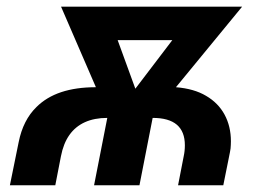

<svg xmlns="http://www.w3.org/2000/svg" viewBox="-20 -548 793 568"><path d="M160.2 -85.4 143.6 0H9.3L35.2 -127.4Q48.3 -192.9 87.9 -231.4Q117.2 -260.7 161.1 -275.4Q205.1 -290 263.7 -290L160.6 -528.3H696.3L500.5 -290Q554.2 -285.6 589.4 -264.6Q625.5 -243.7 644.3 -209Q663.1 -174.3 663.1 -129.9Q663.1 -124.5 662.8 -119.4Q662.6 -114.3 662.1 -108.9Q661.6 -103.5 656 -76.4Q650.4 -49.3 640.6 0H506.8L523.4 -85.4Q526.9 -101.1 526.9 -118.2Q526.9 -158.7 503.2 -179Q479.5 -199.2 431.6 -199.2L392.6 0H258.3L297.4 -199.2Q259.3 -199.2 231.2 -186.5Q203.1 -173.8 185.3 -148.7Q167.5 -123.5 160.2 -85.4ZM328.1 -429.2 380.4 -285.6 489.7 -429.2Z"/></svg>

Font: Arimo
Style: Italic
Weight: 400
Italic angle: -12°
Designer: Steve Matteson
Foundry: Monotype Imaging Inc.
Version: Version 1.33